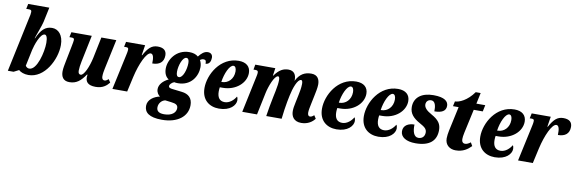

<svg xmlns="http://www.w3.org/2000/svg" viewBox="-63 -1317 6358 2113"><g transform="rotate(10 3116.5 -260.0)"><path d="M252 10C433 10 548 -214 548 -376C548 -487 492 -546 421 -546C345 -546 299 -500 255 -401H251C260 -434 308 -555 316 -595L351 -760H115L103 -703H133C156 -703 163 -697 163 -679C163 -656 159 -643 151 -606L22 3H86L143 -26C164 -6 204 10 252 10ZM249 -61C230 -61 216 -72 207 -86L246 -271C257 -320 302 -460 353 -460C371 -460 386 -436 386 -372C386 -270 336 -61 249 -61Z M1003 10C1083 10 1124 -27 1154 -64L1131 -99C1114 -84 1102 -76 1086 -76C1069 -76 1057 -91 1057 -116C1057 -146 1062 -174 1068 -203L1139 -536H972L923 -299C902 -201 856 -93 819 -93C799 -93 790 -108 790 -133C790 -159 795 -200 803 -237L865 -536H637L625 -479H647C671 -479 679 -474 679 -457C679 -441 674 -423 668 -389L633 -212C626 -176 616 -130 616 -95C616 -39 638 9 709 9C789 9 835 -31 887 -107H893C891 -98 890 -87 890 -78C890 -30 913 10 1003 10Z M1274 -388 1190 0H1355L1393 -170C1427 -320 1490 -458 1538 -458C1566 -458 1576 -418 1573 -352C1652 -352 1700 -388 1700 -464C1700 -518 1667 -546 1601 -546C1534 -546 1495 -508 1448 -422H1443L1461 -536H1248L1236 -479H1261C1277 -479 1285 -472 1285 -459C1285 -436 1279 -410 1274 -388Z M1784 240C1959 240 2068 154 2068 28C2068 -52 2022 -93 1946 -101L1844 -113C1818 -116 1798 -120 1798 -141C1798 -155 1818 -180 1847 -191C1860 -188 1871 -187 1889 -187C2036 -187 2103 -304 2103 -404C2103 -432 2096 -460 2083 -481C2097 -490 2106 -495 2122 -495C2146 -495 2153 -482 2151 -451C2197 -451 2209 -495 2209 -528C2209 -557 2192 -581 2155 -581C2114 -581 2083 -551 2054 -514C2030 -536 1994 -546 1956 -546C1805 -546 1729 -419 1729 -323C1729 -270 1748 -231 1782 -210C1722 -182 1680 -136 1680 -85C1680 -47 1700 -22 1720 -8C1653 6 1587 49 1587 119C1587 191 1639 240 1784 240ZM1888 -255C1868 -255 1857 -271 1857 -310C1857 -382 1892 -478 1933 -478C1953 -478 1964 -461 1964 -425C1964 -352 1932 -255 1888 -255ZM1798 176C1729 176 1713 146 1713 113C1713 69 1745 31 1785 23L1851 31C1909 37 1929 53 1929 86C1929 133 1886 176 1798 176Z M2381 10C2507 10 2566 -60 2566 -115C2566 -132 2562 -147 2555 -155C2531 -113 2485 -71 2431 -71C2374 -71 2347 -109 2347 -177C2347 -197 2349 -211 2351 -223H2383C2529 -223 2639 -321 2639 -432C2639 -504 2591 -546 2507 -546C2301 -546 2186 -338 2186 -187C2186 -53 2274 10 2381 10ZM2363 -284H2357C2370 -378 2415 -482 2459 -482C2479 -482 2491 -459 2491 -424C2491 -340 2433 -284 2363 -284Z M3300 8C3375 8 3424 -29 3451 -65L3428 -101C3411 -86 3400 -78 3383 -78C3367 -78 3357 -92 3357 -118C3357 -144 3364 -175 3372 -215L3392 -311C3400 -349 3412 -404 3412 -441C3412 -495 3390 -546 3318 -546C3245 -546 3190 -517 3150 -438H3148C3149 -442 3149 -446 3149 -449C3149 -498 3129 -546 3062 -546C3007 -546 2958 -523 2908 -451H2904L2916 -536H2692L2682 -479H2704C2726 -479 2734 -473 2734 -454C2734 -434 2728 -414 2725 -397L2641 0H2806L2858 -249C2873 -321 2921 -453 2962 -453C2976 -453 2979 -433 2979 -416C2979 -384 2974 -342 2963 -290L2949 -223C2935 -154 2917 -60 2909 0H3081C3088 -62 3100 -151 3109 -194L3123 -264C3141 -353 3179 -457 3218 -457C3234 -457 3236 -434 3236 -415C3236 -374 3226 -324 3219 -291L3202 -209C3192 -163 3187 -133 3187 -105C3187 -47 3216 8 3300 8Z M3694 10C3820 10 3879 -60 3879 -115C3879 -132 3875 -147 3868 -155C3844 -113 3798 -71 3744 -71C3687 -71 3660 -109 3660 -177C3660 -197 3662 -211 3664 -223H3696C3842 -223 3952 -321 3952 -432C3952 -504 3904 -546 3820 -546C3614 -546 3499 -338 3499 -187C3499 -53 3587 10 3694 10ZM3676 -284H3670C3683 -378 3728 -482 3772 -482C3792 -482 3804 -459 3804 -424C3804 -340 3746 -284 3676 -284Z M4162 10C4288 10 4347 -60 4347 -115C4347 -132 4343 -147 4336 -155C4312 -113 4266 -71 4212 -71C4155 -71 4128 -109 4128 -177C4128 -197 4130 -211 4132 -223H4164C4310 -223 4420 -321 4420 -432C4420 -504 4372 -546 4288 -546C4082 -546 3967 -338 3967 -187C3967 -53 4055 10 4162 10ZM4144 -284H4138C4151 -378 4196 -482 4240 -482C4260 -482 4272 -459 4272 -424C4272 -340 4214 -284 4144 -284Z M4577 10C4736 10 4809 -59 4809 -177C4809 -244 4781 -287 4696 -334C4642 -364 4608 -395 4611 -437C4614 -463 4633 -486 4668 -486C4715 -486 4724 -425 4722 -372C4801 -372 4850 -396 4850 -455C4850 -504 4810 -546 4683 -546C4550 -546 4469 -483 4469 -377C4469 -304 4511 -258 4589 -215C4641 -186 4669 -167 4669 -126C4669 -82 4641 -54 4599 -54C4546 -54 4529 -119 4532 -191C4467 -191 4409 -163 4409 -96C4409 -29 4475 10 4577 10Z M5025 10C5108 10 5158 -26 5199 -68L5177 -106C5158 -91 5137 -79 5115 -79C5094 -79 5078 -95 5078 -124C5078 -144 5081 -166 5088 -199L5146 -464H5247L5262 -536H5163L5189 -659H5134C5061 -556 4973 -519 4926 -519L4914 -464H4977L4918 -191C4912 -164 4907 -127 4907 -103C4907 -28 4962 10 5025 10Z M5463 10C5589 10 5648 -60 5648 -115C5648 -132 5644 -147 5637 -155C5613 -113 5567 -71 5513 -71C5456 -71 5429 -109 5429 -177C5429 -197 5431 -211 5433 -223H5465C5611 -223 5721 -321 5721 -432C5721 -504 5673 -546 5589 -546C5383 -546 5268 -338 5268 -187C5268 -53 5356 10 5463 10ZM5445 -284H5439C5452 -378 5497 -482 5541 -482C5561 -482 5573 -459 5573 -424C5573 -340 5515 -284 5445 -284Z M5807 -388 5723 0H5888L5926 -170C5960 -320 6023 -458 6071 -458C6099 -458 6109 -418 6106 -352C6185 -352 6233 -388 6233 -464C6233 -518 6200 -546 6134 -546C6067 -546 6028 -508 5981 -422H5976L5994 -536H5781L5769 -479H5794C5810 -479 5818 -472 5818 -459C5818 -436 5812 -410 5807 -388Z"/></g></svg>

Font: Noto Serif ExtraCondensed Black
Style: Italic
Weight: 900
Width: 2
Italic angle: -12°
Designer: Monotype Design Team
Foundry: Monotype Imaging Inc.
Version: Version 2.014